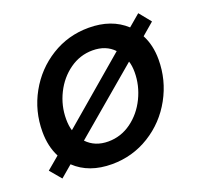

<svg xmlns="http://www.w3.org/2000/svg" viewBox="-105 -686 855 816"><g transform="rotate(-20 322.5 -278.5)"><path d="M636 -501 581 -454Q607 -405 607 -340Q607 -247 562.5 -166Q518 -85 440.5 -37Q363 11 270 11Q166 11 103 -49L50 -4L7 -55L64 -103Q38 -153 38 -219Q38 -313 82.5 -393Q127 -473 203.5 -520.5Q280 -568 373 -568Q476 -568 540 -509L593 -554ZM158 -183 452 -434Q416 -472 356 -472Q299 -472 252 -438.5Q205 -405 178 -350.5Q151 -296 151 -236Q151 -205 158 -183ZM486 -374 191 -124Q228 -85 288 -85Q345 -85 392 -119Q439 -153 466 -208.5Q493 -264 493 -324Q493 -353 486 -374Z"/></g></svg>

Font: Open Sauce One Medium Italic
Style: Regular
Weight: 500
Italic angle: -10°
Designer: Alfredo Marco Pradil
Foundry: Creative Sauce Fz LLC
Version: Version 1.477